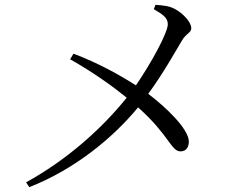

<svg xmlns="http://www.w3.org/2000/svg" viewBox="-20 -761 1040 794"><path d="M616 -723C652 -702 674 -688 674 -661C674 -627 608 -504 542 -408C473 -452 387 -500 284 -539L270 -516C367 -461 446 -404 504 -357C397 -224 253 -98 88 -7L101 13C285 -59 444 -187 551 -317C681 -201 687 -135 727 -135C750 -135 761 -153 761 -176C760 -228 667 -317 593 -373C655 -457 711 -558 731 -591C748 -622 771 -625 771 -644C771 -670 736 -707 701 -725C678 -737 651 -739 623 -741Z"/></svg>

Font: Source Han Serif
Style: Regular
Weight: 400
Designer: Ryoko NISHIZUKA 西塚涼子 (kana & ideographs); Frank Grießhammer (Latin, Greek & Cyrillic); Wenlong ZHANG 张文龙 (bopomofo); San
Foundry: Adobe Systems Incorporated
Version: Version 1.001;PS 1.001;hotconv 16.6.54;makeotf.lib2.5.65590